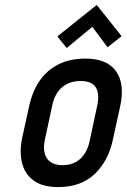

<svg xmlns="http://www.w3.org/2000/svg" viewBox="-20 -750 515 780"><path d="M474 -603 373 -730 213 -602 251 -555 355 -641 417 -558ZM439 -185 468 -317Q488 -409 451.5 -460.5Q415 -512 327 -512Q266 -512 219.5 -489.5Q173 -467 142.5 -424Q112 -381 98 -317L69 -185Q59 -133 69.5 -88.5Q80 -44 116 -17Q152 10 217 10Q309 10 365 -43.5Q421 -97 439 -185ZM375 -321 344 -176Q338 -148 324 -126Q310 -104 287.5 -91.5Q265 -79 235 -79Q203 -79 185 -92Q167 -105 161.5 -127.5Q156 -150 161 -176L192 -321Q199 -354 214.5 -376Q230 -398 253.5 -409.5Q277 -421 307 -421Q338 -421 355 -409.5Q372 -398 377 -375.5Q382 -353 375 -321Z"/></svg>

Font: Advent Pro SemiBold
Style: Italic
Weight: 600
Italic angle: -12°
Version: Version 3.000